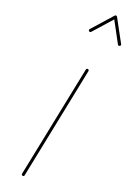

<svg xmlns="http://www.w3.org/2000/svg" viewBox="-265 -1020 761 1046"><g transform="rotate(30 116.0 -496.5)"><path d="M109.9 8.3Q101.6 8.3 101.6 0L118.7 -664.6Q118.7 -672.9 127 -672.9Q135.3 -672.9 135.3 -664.6L118.2 0Q118.2 8.3 109.9 8.3ZM29.8 -855Q22.5 -859.4 26.9 -866.7L107.9 -998Q110.4 -1002.9 115.2 -1002.4Q120.1 -1002 122.1 -999L215.8 -881.3Q221.2 -875 214.4 -869.1Q208 -863.8 202.1 -870.6L116.2 -979L41.5 -857.9Q37.1 -850.6 29.8 -855Z"/></g></svg>

Font: Mikhak-DS1-FD Thin
Style: Regular
Weight: 100
Designer: Amin Abedi
Version: Version 3.2